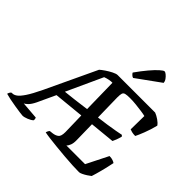

<svg xmlns="http://www.w3.org/2000/svg" viewBox="-270 -1187 1408 1408"><g transform="rotate(45 434.0 -483.5)"><path d="M155 0Q148 0 123.5 -3.5Q99 -7 67.5 -12Q36 -17 7 -23Q-22 -29 -38 -34Q-35 -45 -31 -51.5Q-27 -58 -22 -62L-10 -63Q4 -63 22.5 -76Q41 -89 66.5 -127Q92 -165 128 -240L314 -635Q326 -646 350 -662.5Q374 -679 399 -691.5Q424 -704 438 -704H827Q848 -696 871.5 -680Q895 -664 906 -647Q892 -592 874 -546Q856 -500 845 -479Q824 -479 808.5 -483Q793 -487 787 -490L789 -630Q774 -634 746 -638Q718 -642 685.5 -645.5Q653 -649 622 -649Q590 -649 575 -645Q560 -641 556 -627.5Q552 -614 552 -586L556 -382Q599 -387 641.5 -393.5Q684 -400 718 -406Q752 -412 770 -416L779 -406Q773 -383 766 -364.5Q759 -346 753 -335L560 -316L563 -156Q564 -124 556 -103Q548 -82 537 -73H731L816 -242Q837 -242 852 -236.5Q867 -231 873 -226Q863 -176 850 -126Q837 -76 827 -46Q817 -38 800.5 -27Q784 -16 767 -8Q750 0 741 0Q714 0 673 -2Q632 -4 585.5 -8Q539 -12 494.5 -16.5Q450 -21 414.5 -25.5Q379 -30 362 -34Q365 -45 369 -52Q373 -59 377 -62L403 -65Q428 -68 445.5 -80.5Q463 -93 463 -137L459 -306L225 -283L160 -143Q142 -106 124 -89Q106 -72 98 -70L234 -59Q235 -56 237 -49.5Q239 -43 237 -34Q224 -21 197.5 -10.5Q171 0 155 0ZM251 -344Q296 -349 345 -354.5Q394 -360 456 -369L451 -637Q438 -638 417.5 -634Q397 -630 379 -623ZM533 -769Q524 -771 514.5 -780Q505 -789 503 -795Q539 -846 571.5 -884.5Q604 -923 628.5 -945Q653 -967 663 -967Q670 -967 682.5 -957Q695 -947 705.5 -932.5Q716 -918 717 -902Z"/></g></svg>

Font: Texturina 72pt 72pt SemiBold
Style: Italic
Weight: 600
Italic angle: -11°
Designer: Guillermo Torres Carreño
Foundry: Omnibus-Type
Version: Version 1.002; ttfautohint (v1.8.3)